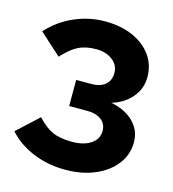

<svg xmlns="http://www.w3.org/2000/svg" viewBox="-108 -801 815 902"><g transform="rotate(15 300.0 -350.0)"><path d="M290 11Q206 11 133.5 -19Q61 -49 14 -102L118 -198Q157 -156 193.5 -140Q230 -124 288 -124Q345 -124 379.5 -147.5Q414 -171 414 -210Q414 -244 389 -263.5Q364 -283 322 -283H232V-410H306Q349 -410 373 -430.5Q397 -451 397 -488Q397 -526 365.5 -550Q334 -574 287 -574Q236 -574 200.5 -556.5Q165 -539 124 -494L19 -589Q69 -646 141.5 -678.5Q214 -711 293 -711Q370 -711 428 -685.5Q486 -660 519 -614.5Q552 -569 552 -509Q552 -452 515 -409Q478 -366 419 -349Q488 -336 529 -295.5Q570 -255 570 -197Q570 -137 534 -90Q498 -43 435 -16Q372 11 290 11Z"/></g></svg>

Font: Red Hat Mono
Style: Bold
Weight: 700
Monospace: yes
Designer: Pentagram, MCKL
Foundry: Pentagram, MCKL
Version: Version 1.023; ttfautohint (v1.8.3)